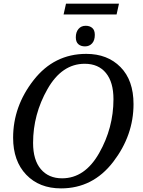

<svg xmlns="http://www.w3.org/2000/svg" viewBox="-20 -1020 782 1051"><path d="M452.1 -725.1Q568.4 -725.1 639.6 -652.8Q710.9 -580.6 710.9 -450.2Q710.9 -278.8 599.6 -133.8Q488.3 11.2 314 11.2Q195.3 11.2 123.5 -63.7Q51.8 -138.7 51.8 -266.1Q51.8 -438 164.1 -581.5Q276.4 -725.1 452.1 -725.1ZM319.8 -43.9Q444.3 -43.9 522.7 -181.9Q601.1 -319.8 601.1 -477.1Q601.1 -570.3 559.8 -620.6Q518.6 -670.9 443.8 -670.9Q318.8 -670.9 240 -532.5Q161.1 -394 161.1 -237.8Q161.1 -144 203.6 -94Q246.1 -43.9 319.8 -43.9ZM618.2 -940.9H328.1L341.3 -1000H631.3ZM445.3 -766.1Q422.4 -766.1 408.7 -778.3Q395 -790.5 395 -815.9Q395 -844.2 409.7 -861.6Q424.3 -878.9 449.2 -878.9Q471.2 -878.9 485.1 -866.9Q499 -855 499 -829.1Q499 -798.8 484.1 -782.5Q469.2 -766.1 445.3 -766.1Z"/></svg>

Font: Droid Serif
Style: Italic
Weight: 400
Italic angle: -12°
Designer: Monotype Design team
Foundry: Monotype Imaging Inc.
Version: Version 1.03